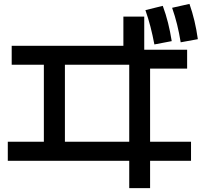

<svg xmlns="http://www.w3.org/2000/svg" viewBox="-20 -875 1040 985"><path d="M643 90V-50H20V-148H205V-543H40V-640H613V-790H720V-620H940V-523H750V-148H960V-50H750V90ZM313 -148H643V-543H313ZM772 -647Q763 -695 752 -737.5Q741 -780 726 -823L815 -845Q831 -802 842 -758Q853 -714 861 -664ZM907 -658Q899 -707 888.5 -749.5Q878 -792 863 -835L952 -855Q967 -812 977.5 -768Q988 -724 995 -674Z"/></svg>

Font: M PLUS 2 Medium
Style: Regular
Weight: 500
Designer: Coji Morishita
Foundry: UNDERFOREST DESIGN
Version: Version 1.001